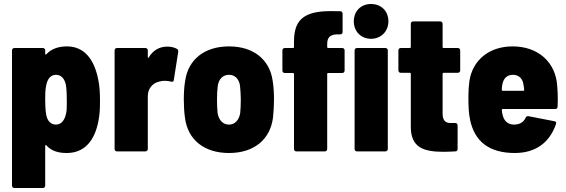

<svg xmlns="http://www.w3.org/2000/svg" viewBox="-20 -757 2831 960"><path d="M471 -360C451 -461 401 -525 315 -525C276 -525 239 -515 212 -486C209 -483 206 -484 206 -488V-505C206 -512 201 -517 194 -517H52C45 -517 40 -512 40 -505V171C40 178 45 183 52 183H194C201 183 206 178 206 171V-28C206 -32 209 -33 212 -30C239 0 275 8 314 8C402 8 453 -53 472 -151C478 -183 480 -208 480 -251C480 -294 478 -327 471 -360ZM309 -184C302 -154 285 -134 260 -134C233 -134 216 -154 211 -184C207 -207 206 -232 206 -258C206 -283 206 -308 211 -330C217 -362 233 -383 260 -383C287 -383 304 -362 310 -330C314 -302 314 -269 314 -238C314 -219 314 -201 309 -184Z M817 -524C773 -524 743 -502 724 -470C722 -466 719 -467 719 -472V-505C719 -512 714 -517 707 -517H565C558 -517 553 -512 553 -505V-12C553 -5 558 0 565 0H707C714 0 719 -5 719 -12V-277C719 -316 746 -343 776 -349C785 -352 795 -353 805 -353C816 -353 827 -351 835 -349C843 -347 848 -348 849 -357L871 -497C872 -503 871 -508 866 -512C855 -518 840 -524 817 -524Z M1125 8C1250 8 1331 -59 1345 -169C1348 -195 1350 -232 1350 -260C1350 -290 1348 -328 1343 -355C1328 -458 1249 -525 1125 -525C1001 -525 921 -458 906 -354C901 -328 899 -289 899 -259C899 -231 901 -193 905 -167C919 -59 1000 8 1125 8ZM1125 -134C1094 -134 1074 -157 1068 -191C1066 -212 1065 -235 1065 -259C1065 -283 1066 -307 1069 -329C1074 -361 1094 -383 1125 -383C1155 -383 1175 -362 1180 -329C1182 -307 1184 -284 1184 -259C1184 -236 1183 -212 1181 -191C1175 -157 1155 -134 1125 -134Z M1835 -563C1885 -563 1922 -600 1922 -650C1922 -702 1886 -737 1835 -737C1785 -737 1749 -702 1749 -650C1749 -600 1785 -563 1835 -563ZM1616 -537C1616 -568 1629 -583 1662 -585H1681C1688 -585 1693 -590 1693 -597V-689C1693 -696 1688 -701 1681 -701H1661C1516 -706 1450 -672 1450 -551V-522C1450 -519 1448 -517 1445 -517H1404C1397 -517 1392 -512 1392 -505V-404C1392 -397 1397 -392 1404 -392H1445C1448 -392 1450 -390 1450 -387V-12C1450 -5 1455 0 1462 0H1604C1611 0 1616 -5 1616 -12V-387C1616 -390 1618 -392 1621 -392H1691C1698 -392 1703 -397 1703 -404V-505C1703 -512 1698 -517 1691 -517H1621C1618 -517 1616 -519 1616 -522ZM1765 0H1907C1914 0 1919 -5 1919 -12V-505C1919 -512 1914 -517 1907 -517H1765C1758 -517 1753 -512 1753 -505V-12C1753 -5 1758 0 1765 0Z M2281 -405V-505C2281 -512 2276 -517 2269 -517H2198C2195 -517 2193 -519 2193 -522V-638C2193 -645 2188 -650 2181 -650H2046C2039 -650 2034 -645 2034 -638V-522C2034 -519 2032 -517 2029 -517H1984C1977 -517 1972 -512 1972 -505V-405C1972 -398 1977 -393 1984 -393H2029C2032 -393 2034 -391 2034 -388V-123C2034 -19 2098 2 2198 2C2216 2 2236 1 2256 0C2264 0 2268 -5 2268 -12V-130C2268 -137 2263 -142 2256 -142H2234C2207 -141 2193 -155 2193 -190V-388C2193 -391 2195 -393 2198 -393H2269C2276 -393 2281 -398 2281 -405Z M2766 -329C2758 -444 2673 -525 2543 -525C2425 -525 2343 -456 2327 -352C2324 -331 2322 -301 2322 -275C2322 -229 2323 -190 2331 -155C2354 -51 2424 8 2554 8C2657 8 2728 -43 2760 -137C2763 -145 2759 -150 2751 -151L2623 -176C2616 -177 2611 -175 2608 -168C2598 -146 2578 -134 2550 -134C2520 -134 2501 -152 2494 -179C2491 -188 2490 -197 2489 -207C2489 -210 2491 -212 2494 -212H2756C2763 -212 2768 -216 2768 -224C2768 -234 2769 -245 2769 -258C2769 -281 2768 -307 2766 -329ZM2545 -383C2574 -383 2593 -364 2597 -336C2599 -327 2600 -318 2601 -308C2601 -305 2599 -303 2596 -303H2494C2491 -303 2489 -305 2489 -308C2489 -318 2490 -327 2492 -336C2497 -364 2515 -383 2545 -383Z"/></svg>

Font: Barlow Semi Condensed ExtraBold
Style: Regular
Weight: 800
Width: 4
Designer: Jeremy Tribby
Foundry: Tribby Type
Version: Version 1.422;hotconv 1.0.109;makeotfexe 2.5.65596